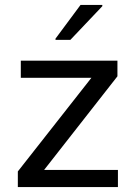

<svg xmlns="http://www.w3.org/2000/svg" viewBox="-20 -755 548 775"><path d="M204 -599V-594H264L393 -730V-735H305ZM52 -63V0H456V-69H158L454 -447V-510H64V-441H349Z"/></svg>

Font: Saira UNSAM
Style: Regular
Weight: 400
Designer: Hector Gatti with collaboration of the Omnibus-Type team
Foundry: Omnibus-Type
Version: Version 0.072;PS 000.072;hotconv 1.0.88;makeotf.lib2.5.64775